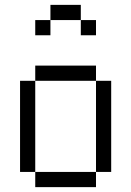

<svg xmlns="http://www.w3.org/2000/svg" viewBox="-20 -770 540 790"><path d="M375 -625V-687.5H312.5V-625ZM125 -62.5V0H375V-62.5ZM125 -62.5Q125 -62.5 125 -437.5H62.5Q62.5 -437.5 62.5 -62.5ZM375 -62.5H437.5Q437.5 -62.5 437.5 -437.5H375Q375 -437.5 375 -62.5ZM125 -437.5H375V-500H125ZM187.5 -687.5H125V-625H187.5ZM187.5 -687.5H312.5V-750H187.5Z"/></svg>

Font: CalcUnifontExMono
Style: Regular
Weight: 500
Version: Version 15.0.06